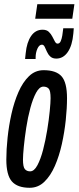

<svg xmlns="http://www.w3.org/2000/svg" viewBox="-20 -881 373 911"><path d="M121 10Q63 10 36.5 -20Q10 -50 10 -124Q10 -171 16 -228Q22 -285 34.5 -341Q47 -397 67.5 -444Q88 -491 117.5 -519.5Q147 -548 187 -548Q246 -548 272 -519Q298 -490 298 -415Q298 -368 292 -311Q286 -254 273.5 -197.5Q261 -141 240.5 -94Q220 -47 190.5 -18.5Q161 10 121 10ZM123 -68Q142 -68 157.5 -97Q173 -126 184.5 -170.5Q196 -215 204 -264Q212 -313 216 -354Q220 -395 220 -415Q220 -451 211 -460.5Q202 -470 186 -470Q167 -470 151.5 -441.5Q136 -413 124 -368.5Q112 -324 104.5 -275Q97 -226 93 -185Q89 -144 89 -124Q89 -89 98 -78.5Q107 -68 123 -68ZM99 -601Q100 -608 100.5 -615.5Q101 -623 102 -629Q107 -680 127.5 -710Q148 -740 182 -740Q201 -740 211.5 -730Q222 -720 228.5 -707Q235 -694 240.5 -684Q246 -674 253 -674Q263 -674 268 -685.5Q273 -697 275.5 -712Q278 -727 279 -738Q279 -738 279.5 -741.5Q280 -745 280 -747H330Q330 -740 329 -734Q328 -728 328 -722Q323 -665 301.5 -634Q280 -603 247 -603Q229 -603 218.5 -613Q208 -623 202.5 -636Q197 -649 192 -659Q187 -669 179 -669Q166 -669 157.5 -650Q149 -631 149 -608V-601ZM147 -792 157 -861H333L323 -792Z"/></svg>

Font: Georama Extra Condensed Medium
Style: Italic
Weight: 500
Width: 2
Italic angle: -9°
Designer: Jean-Baptiste Levee
Foundry: Production Type
Version: Version 1.000